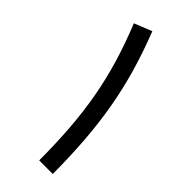

<svg xmlns="http://www.w3.org/2000/svg" viewBox="-223 -724 765 765"><g transform="rotate(45 159.5 -341.5)"><path d="M257.4 0Q257.1 -98.1 250.5 -185.4Q244 -272.7 229.8 -354.2Q215.7 -435.6 192.4 -516.5Q169.1 -597.3 135.7 -682.8L61.4 -653Q94.9 -569.8 117.8 -492.8Q140.6 -415.8 154.4 -338.7Q168.2 -261.5 174.4 -178.4Q180.6 -95.2 180.9 0Z"/></g></svg>

Font: Estedad VF
Style: Regular
Weight: 100
Designer: Amin Abedi
Version: Version 7.3